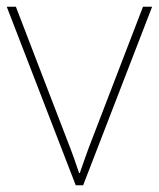

<svg xmlns="http://www.w3.org/2000/svg" viewBox="-20 -548 470 568"><path d="M204 0H226L430 -528H403L253 -138C236 -95 228 -69 216 -36H214C203 -69 194 -95 177 -138L27 -528H0Z"/></svg>

Font: Noto Sans Georgian Thin
Style: Regular
Weight: 100
Designer: Monotype Design Team, Akaki Razmadze
Foundry: Google LLC
Version: Version 2.005